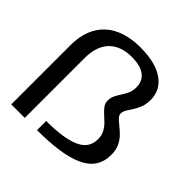

<svg xmlns="http://www.w3.org/2000/svg" viewBox="-186 -907 1076 1076"><g transform="rotate(45 352.0 -369.0)"><path d="M49.5 0H156.5V-474Q156.5 -522.5 169.2 -558.8Q182 -595 206 -618.8Q230 -642.5 263.5 -654.2Q297 -666 338.5 -666Q409 -666 443.5 -639Q478 -612 478 -564Q478 -536.5 468.8 -515.5Q459.5 -494.5 447.2 -476.2Q435 -458 425.5 -439Q416 -420 416 -396Q416 -377 427.5 -360.8Q439 -344.5 456.2 -329.2Q473.5 -314 491 -296.5Q508.5 -279 520 -257Q531.5 -235 531.5 -205.5Q531.5 -170 514.5 -144.8Q497.5 -119.5 462.2 -103.8Q427 -88 375 -80.2Q323 -72.5 253.5 -72.5V0Q349 0 422 -10.5Q495 -21 545 -43.8Q595 -66.5 620.5 -104.2Q646 -142 646 -197Q646 -234.5 633.2 -261.8Q620.5 -289 601.5 -308.2Q582.5 -327.5 563.5 -342.5Q544.5 -357.5 531.8 -370.5Q519 -383.5 519 -397Q519 -414 529 -430.5Q539 -447 551.8 -466Q564.5 -485 574.5 -510.5Q584.5 -536 584.5 -571.5Q584.5 -606.5 569.8 -636.8Q555 -667 524.2 -690Q493.5 -713 446.8 -725.5Q400 -738 337 -738Q267 -738 213.8 -720.2Q160.5 -702.5 124 -668.2Q87.5 -634 68.5 -584.5Q49.5 -535 49.5 -471Z"/></g></svg>

Font: Anybody SemiExpanded
Style: Regular
Weight: 400
Width: 6
Designer: Tyler Finck
Foundry: Etcetera Type Company
Version: Version 1.113;gftools[0.9.25]